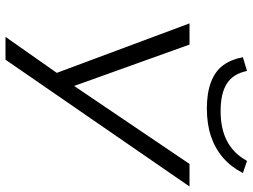

<svg xmlns="http://www.w3.org/2000/svg" viewBox="-130 -608 918 698"><g transform="rotate(90 329.0 -259.0)"><path d="M114 180 253 -18 257 26 65 -489H142L297 -57H284L576 -489H658L197 180ZM374 -552Q318 -552 278.5 -567Q239 -582 217.5 -611Q196 -640 188 -683L238 -698Q248 -648 283.5 -625Q319 -602 384 -602Q448 -602 493 -625.5Q538 -649 565 -698L609 -683Q587 -640 553.5 -611Q520 -582 475.5 -567Q431 -552 374 -552Z"/></g></svg>

Font: Nunito Sans 10pt Expanded Light
Style: Italic
Weight: 300
Width: 7
Italic angle: -9°
Designer: Vernon Adams
Foundry: Vernon Adams
Version: Version 3.101;gftools[0.9.27]